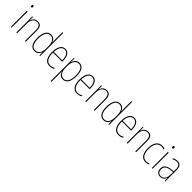

<svg xmlns="http://www.w3.org/2000/svg" viewBox="385 -2487 4446 4446"><g transform="rotate(45 2608.0 -264.0)"><path d="M95 -723C75 -723 69 -706 69 -690C69 -672 76 -657 94 -657C112 -657 120 -671 120 -691C120 -707 115 -723 95 -723ZM107 -527H81V0H107Z M436 -537C347 -537 304 -475 287 -416H285L283 -527H263V0H289V-308C289 -445 353 -513 436 -513C503 -513 544 -468 544 -359V0H570V-366C570 -485 522 -537 436 -537Z M865 10C954 10 998 -50 1014 -108H1016L1019 0H1040V-760H1014V-511C1014 -483 1015 -456 1016 -425H1014C1000 -481 952 -537 871 -537C758 -537 694 -439 694 -255C694 -82 751 10 865 10ZM867 -15C765 -15 721 -101 721 -255C721 -425 774 -512 871 -512C963 -512 1014 -430 1014 -300V-234C1014 -100 966 -15 867 -15Z M1339 -537C1222 -537 1167 -423 1167 -263C1167 -97 1224 10 1355 10C1403 10 1441 -2 1476 -22V-51C1433 -26 1398 -15 1355 -15C1247 -15 1192 -106 1193 -271H1494V-298C1494 -424 1453 -537 1339 -537ZM1339 -512C1430 -512 1470 -417 1469 -295H1194C1202 -440 1256 -512 1339 -512Z M1798 -537C1705 -537 1663 -472 1644 -403H1642L1641 -527H1621V232H1647V-21C1647 -56 1646 -88 1645 -110H1648C1663 -51 1706 10 1792 10C1899 10 1966 -80 1966 -270C1966 -449 1908 -537 1798 -537ZM1797 -512C1894 -512 1941 -427 1941 -270C1941 -86 1878 -15 1793 -15C1707 -15 1647 -96 1647 -232V-284C1647 -418 1701 -512 1797 -512Z M2238 -537C2121 -537 2066 -423 2066 -263C2066 -97 2123 10 2254 10C2302 10 2340 -2 2375 -22V-51C2332 -26 2297 -15 2254 -15C2146 -15 2091 -106 2092 -271H2393V-298C2393 -424 2352 -537 2238 -537ZM2238 -512C2329 -512 2369 -417 2368 -295H2093C2101 -440 2155 -512 2238 -512Z M2693 -537C2604 -537 2561 -475 2544 -416H2542L2540 -527H2520V0H2546V-308C2546 -445 2610 -513 2693 -513C2760 -513 2801 -468 2801 -359V0H2827V-366C2827 -485 2779 -537 2693 -537Z M3122 10C3211 10 3255 -50 3271 -108H3273L3276 0H3297V-760H3271V-511C3271 -483 3272 -456 3273 -425H3271C3257 -481 3209 -537 3128 -537C3015 -537 2951 -439 2951 -255C2951 -82 3008 10 3122 10ZM3124 -15C3022 -15 2978 -101 2978 -255C2978 -425 3031 -512 3128 -512C3220 -512 3271 -430 3271 -300V-234C3271 -100 3223 -15 3124 -15Z M3596 -537C3479 -537 3424 -423 3424 -263C3424 -97 3481 10 3612 10C3660 10 3698 -2 3733 -22V-51C3690 -26 3655 -15 3612 -15C3504 -15 3449 -106 3450 -271H3751V-298C3751 -424 3710 -537 3596 -537ZM3596 -512C3687 -512 3727 -417 3726 -295H3451C3459 -440 3513 -512 3596 -512Z M4051 -537C3962 -537 3919 -475 3902 -416H3900L3898 -527H3878V0H3904V-308C3904 -445 3968 -513 4051 -513C4118 -513 4159 -468 4159 -359V0H4185V-366C4185 -485 4137 -537 4051 -537Z M4498 10C4533 10 4570 2 4595 -9V-35C4566 -22 4532 -15 4500 -15C4384 -15 4336 -117 4336 -258C4336 -422 4403 -512 4510 -512C4537 -512 4564 -507 4588 -494L4597 -518C4571 -531 4543 -537 4509 -537C4385 -537 4310 -435 4310 -258C4310 -97 4368 10 4498 10Z M4715 -723C4695 -723 4689 -706 4689 -690C4689 -672 4696 -657 4714 -657C4732 -657 4740 -671 4740 -691C4740 -707 4735 -723 4715 -723ZM4727 -527H4701V0H4727Z M5009 -537C4968 -537 4924 -524 4886 -503L4896 -480C4939 -504 4976 -512 5009 -512C5084 -512 5116 -471 5116 -351V-303L5043 -296C4919 -284 4847 -234 4847 -129C4847 -53 4888 10 4978 10C5064 10 5100 -43 5117 -96H5119L5121 0H5142V-356C5142 -486 5101 -537 5009 -537ZM5043 -273 5117 -279V-220C5116 -98 5077 -13 4978 -13C4912 -13 4874 -55 4874 -129C4874 -219 4933 -263 5043 -273Z"/></g></svg>

Font: Noto Sans Thai Cond Thin
Style: Regular
Weight: 100
Width: 3
Designer: Monotype Design Team
Foundry: Monotype Imaging Inc.
Version: Version 2.002